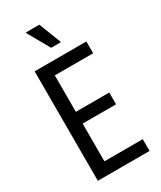

<svg xmlns="http://www.w3.org/2000/svg" viewBox="-222 -970 875 1045"><g transform="rotate(-30 215.0 -447.5)"><path d="M67 0V-688H392V-614H151V-385H361V-311H151V-74H392V0ZM209 -754 132 -890V-895H216L269 -759V-754Z"/></g></svg>

Font: Saira Condensed Medium
Style: Regular
Weight: 500
Width: 3
Designer: Hector Gatti with collaboration of the Omnibus-Type team
Foundry: Omnibus-Type
Version: Version 1.101